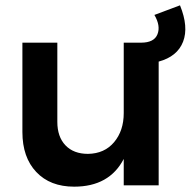

<svg xmlns="http://www.w3.org/2000/svg" viewBox="-20 -695 715 720"><path d="M655 -675Q688 -594 666.5 -538.5Q645 -483 575 -464V0H444V-99Q390 5 258 5Q168 5 116 -50Q64 -105 64 -200V-535H195V-238Q195 -182 225.5 -150Q256 -118 310 -118Q372 -119 408 -162Q444 -205 444 -271V-535H509Q558 -535 570.5 -566.5Q583 -598 559 -639Z"/></svg>

Font: Montserrat arm Medium
Style: Regular
Weight: 500
Designer: Julieta Ulanovsky
Foundry: Julieta Ulanovsky
Version: Version 6.000;PS 006.000;hotconv 1.0.88;makeotf.lib2.5.64775